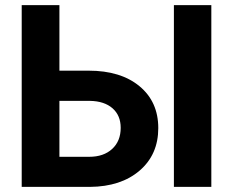

<svg xmlns="http://www.w3.org/2000/svg" viewBox="-20 -731 912 751"><path d="M212.4 -454.6H326.7Q452.1 -454.6 525.6 -393.8Q599.1 -333 599.1 -230Q599.1 -126.5 526.1 -63.7Q453.1 -1 332 0H64.9V-710.9H212.4ZM806.6 0H660.2V-710.9H806.6ZM212.4 -336.4V-117.7H329.1Q385.3 -117.7 418.7 -148.4Q452.1 -179.2 452.1 -231Q452.1 -279.3 420.2 -307.4Q388.2 -335.4 332.5 -336.4Z"/></svg>

Font: Roboto
Style: Bold
Weight: 700
Designer: Google
Version: Version 2.134; 2016; ttfautohint (v1.6)